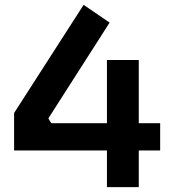

<svg xmlns="http://www.w3.org/2000/svg" viewBox="-20 -770 702 790"><path d="M38 -305 324 -750 431 -677 179 -283 191 -263H420V-523H551V-263H639V-151H551V0H420V-151H38Z"/></svg>

Font: Sora-SIA SemiBold
Style: Regular
Weight: 600
Designer: Jonathan Barnbrook, Julián Moncada
Foundry: Barnbrook Fonts
Version: Version 2.000